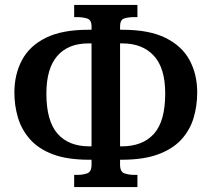

<svg xmlns="http://www.w3.org/2000/svg" viewBox="-20 -744 853 774"><path d="M279 10V-39H292Q313 -39 331 -45Q349 -51 349 -80V-100H340Q251 -100 193 -122Q135 -144 101 -182.5Q67 -221 52.5 -269.5Q38 -318 38 -371Q38 -444 68.5 -501.5Q99 -559 164.5 -591.5Q230 -624 335 -624H349V-638Q349 -664 331 -669.5Q313 -675 292 -675H279V-724H534V-675H521Q497 -675 480.5 -669.5Q464 -664 464 -638V-624H474Q582 -624 648 -591Q714 -558 744.5 -501Q775 -444 775 -371Q775 -318 760.5 -269Q746 -220 711.5 -182Q677 -144 618 -122Q559 -100 470 -100H464V-80Q464 -51 482 -45Q500 -39 521 -39H534V10ZM349 -154V-569H336Q255 -569 211 -518.5Q167 -468 167 -367Q167 -257 211.5 -205.5Q256 -154 341 -154ZM464 -154H470Q555 -154 600.5 -204.5Q646 -255 646 -367Q646 -470 600 -519.5Q554 -569 474 -569H464Z"/></svg>

Font: Noto Serif Condensed SemiBold
Style: Regular
Weight: 600
Width: 3
Designer: Monotype Design Team
Foundry: Monotype Imaging Inc.
Version: Version 2.013